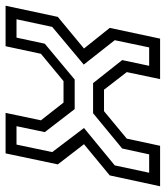

<svg xmlns="http://www.w3.org/2000/svg" viewBox="24 -606 580 671"><g transform="rotate(90 313.5 -270.0)"><path d="M-2.5 0 36.5 -182.5 147 -274 75 -364 112.5 -540H254L229.5 -423.5L291 -344H366L462 -423.5L487 -540H628.5L590.5 -364L481.5 -274L552 -182.5L513.5 0H372L398 -123.5L336 -202.5H261L165.5 -123.5L139 0ZM44.8 -38.2H109L130.2 -137L255.5 -241.5H358.8L439.2 -137L418.5 -38.2H482.8L509 -163L424.8 -274L555.5 -381.5L581.2 -501.8H517L496.5 -407.5L373.2 -305.8H268L187.5 -407.5L207.5 -501.8H143.2L118 -381.5L203.2 -273.2L71.5 -163Z"/></g></svg>

Font: Tourney Thin
Style: Italic
Weight: 100
Italic angle: -12°
Designer: Tyler Finck
Foundry: Etcetera Type Co
Version: Version 1.015